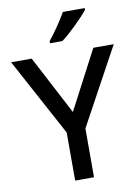

<svg xmlns="http://www.w3.org/2000/svg" viewBox="-100 -1008 784 1074"><g transform="rotate(-10 291.5 -470.5)"><path d="M458 -931V-941H334C309 -896 263 -830 233 -793V-781H303C352 -817 429 -894 458 -931ZM292 -380 117 -714H0L238 -273V0H345V-277L583 -714H467Z"/></g></svg>

Font: Noto Sans Bengali UI Medium
Style: Regular
Weight: 500
Designer: Jelle Bosma - Monotype Design Team
Foundry: Monotype Imaging Inc.
Version: Version 2.003